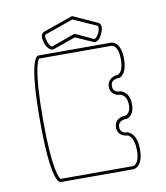

<svg xmlns="http://www.w3.org/2000/svg" viewBox="-81 -746 736 850"><g transform="rotate(-10 287.0 -320.5)"><path d="M379 -561 297 -599 191 -561C189 -561 180 -563 172 -586C169 -595 167 -602 167 -607C167 -617 171 -618 171 -618L299 -663L404 -616C405 -616 407 -614 407 -607C407 -602 406 -594 401 -584C391 -563 382 -561 380 -561ZM191 -547C194 -547 195 -548 196 -548L296 -583L373 -549C374 -549 376 -547 380 -547C388 -547 401 -552 413 -578C419 -590 421 -600 421 -607C421 -622 412 -627 410 -628L300 -678L166 -631C165 -631 153 -626 153 -607C153 -582 169 -547 191 -547ZM406 -342C406 -308 435 -298 450 -298C455 -297 480 -289 480 -247C480 -202 451 -202 450 -202H447H445C428 -200 406 -187 406 -158C406 -124 435 -115 450 -115C454 -114 480 -104 480 -43C480 23 450 23 450 23H125C120 18 94 -20 94 -248C94 -478 119 -513 124 -518H450C456 -517 480 -511 480 -452C480 -386 450 -386 450 -386H448H447C427 -383 406 -368 406 -342ZM494 -44C494 -121 454 -128 451 -129H449H448C442 -129 420 -132 420 -158C420 -187 454 -188 456 -188H458H460C473 -191 494 -205 494 -248C494 -306 453 -313 451 -313H449H448C442 -313 420 -316 420 -342C420 -350 422 -357 427 -362C436 -371 452 -372 455 -372H456H458H459C472 -376 494 -394 494 -452C494 -530 453 -532 450 -532H124C114 -532 80 -515 80 -248C80 19 114 37 124 37H450C453 37 494 34 494 -44Z"/></g></svg>

Font: Platiipus Light
Style: Light
Weight: 400
Version: Version 001.000